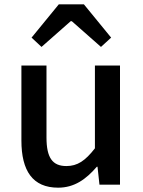

<svg xmlns="http://www.w3.org/2000/svg" viewBox="-20 -854 660 888"><path d="M249 14C324 14 378 -25 428 -83H431L440 0H535V-551H419V-168C374 -110 338 -86 287 -86C223 -86 195 -124 195 -218V-551H79V-204C79 -64 131 14 249 14ZM126 -680 172 -637 307 -756H312L447 -637L494 -680L368 -834H252Z"/></svg>

Font: Noto Sans TC Medium
Style: Regular
Weight: 500
Designer: Ryoko NISHIZUKA 西塚涼子 (kana, bopomofo & ideographs); Paul D. Hunt (Latin, Greek & Cyrillic); Sandoll Communications 산돌커뮤니
Foundry: Adobe
Version: Version 2.004;hotconv 1.0.118;makeotfexe 2.5.65603